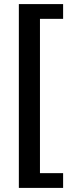

<svg xmlns="http://www.w3.org/2000/svg" viewBox="-20 -756 351 937"><path d="M72 161V-736H288V-664H175V89H288V161Z"/></svg>

Font: Archivo SemiBold ExtraCondensed
Style: Regular
Weight: 600
Width: 2
Version: Version 2.001